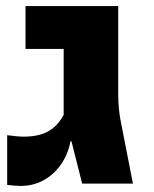

<svg xmlns="http://www.w3.org/2000/svg" viewBox="-20 -611 512 639"><path d="M48.8 7.8Q38.1 7.8 26.4 6.8Q14.6 5.9 3.9 4.4V-161.1Q18.6 -159.2 32.5 -157.7Q46.4 -156.2 59.1 -156.2Q90.3 -156.2 115 -163.3Q139.6 -170.4 158.7 -186.5Q177.7 -202.6 191.9 -228.5V-448.2H64.9V-590.8H373.5V-294.4Q373.5 -245.1 383.8 -197.3L422.4 0H253.4L217.8 -141.1H214.8Q206.5 -97.7 183.1 -64Q159.7 -30.3 125.2 -11.2Q90.8 7.8 48.8 7.8Z"/></svg>

Font: Heebo Black
Style: Regular
Weight: 900
Designer: Oded Ezer
Foundry: Ezer Type House
Version: Version 3.100